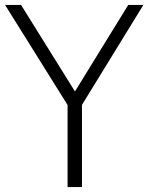

<svg xmlns="http://www.w3.org/2000/svg" viewBox="-34 -760 602 780"><path d="M240.5 0V-333.5L-13.5 -740H51.5L270.5 -388.5L487 -740H548.5L299 -334V0Z"/></svg>

Font: Encode Sans SmCnd Lt
Style: Regular
Weight: 300
Width: 4
Designer: Multiple Designers
Foundry: Impallari Type
Version: Version 3.002; ttfautohint (v1.8.3) -l 8 -r 50 -G 200 -x 14 